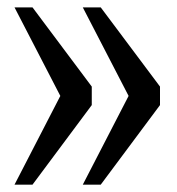

<svg xmlns="http://www.w3.org/2000/svg" viewBox="-20 -502 482 522"><path d="M229.5 -266.6V-216.3L68.4 0H19.5L144 -241.2L19.5 -481.9H68.4ZM415 -266.6V-216.3L253.9 0H205.1L329.6 -241.2L205.1 -481.9H253.9Z"/></svg>

Font: Charis SIL Viet
Style: Regular
Weight: 400
Foundry: SIL International
Version: Version 5.000